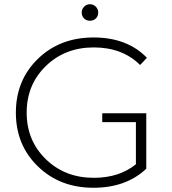

<svg xmlns="http://www.w3.org/2000/svg" viewBox="-20 -882 813 907"><path d="M366 -823Q366 -839 377.5 -850.5Q389 -862 405 -862Q421 -862 432.5 -850.5Q444 -839 444 -823Q444 -806 433 -795Q422 -784 405 -784Q388 -784 377 -795Q366 -806 366 -823ZM671 -347V-85Q576 5 421 5Q263 5 159 -96Q55 -197 55 -350Q55 -503 159 -604Q263 -705 422 -705Q581 -705 674 -609L642 -575Q558 -658 423 -658Q287 -658 196.5 -570Q106 -482 106 -350Q106 -218 196.5 -130Q287 -42 423 -42Q543 -42 622 -106V-305H463V-347Z"/></svg>

Font: mBank Light
Style: Regular
Weight: 300
Designer: Julieta Ulanovsky
Foundry: Julieta Ulanovsky
Version: Version 7.200;PS 007.200;hotconv 1.0.88;makeotf.lib2.5.64775